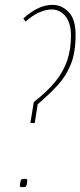

<svg xmlns="http://www.w3.org/2000/svg" viewBox="-20 -770 331 790"><path d="M105 -264 119 -350Q174 -393 207.5 -434Q241 -475 256.5 -521Q272 -567 272 -624Q272 -675 249.5 -703Q227 -731 193 -731Q169 -731 141.5 -719Q114 -707 85 -681L76 -694Q104 -720 134.5 -735Q165 -750 196 -750Q234 -750 262.5 -720.5Q291 -691 291 -627Q291 -554 271.5 -505.5Q252 -457 217 -419Q182 -381 135 -341L123 -264ZM62 -10Q64 -27 67 -30.5Q70 -34 80 -34Q88 -34 90.5 -32.5Q93 -31 92 -24Q90 -7 87.5 -3.5Q85 0 73 0Q65 0 63 -2Q61 -4 62 -10Z"/></svg>

Font: Georama Condensed Thin
Style: Italic
Weight: 100
Width: 3
Italic angle: -9°
Designer: Jean-Baptiste Levee
Foundry: Production Type
Version: Version 1.000